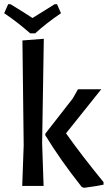

<svg xmlns="http://www.w3.org/2000/svg" viewBox="-30 -887 522 916"><path d="M242 -867 261 -824Q189 -775 138 -728H114Q54 -781 -10 -824L9 -867H20Q97 -820 125 -801Q152 -818 231 -867ZM179 -702 171 -203 178 0H76L83 -194L77 -694ZM453 -461 285 -251Q356 -150 464 -18V-6Q440 0 371 9L360 5Q257 -125 186 -242V-249L317 -417L342 -461Z"/></svg>

Font: Alegreya Sans Medium
Style: Regular
Weight: 500
Designer: Juan Pablo del Peral
Foundry: Huerta Tipografica
Version: Version 2.007